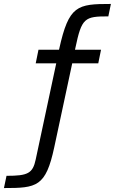

<svg xmlns="http://www.w3.org/2000/svg" viewBox="-159 -762 582 973"><path d="M390 -679 403 -742C232 -742 190 -735 141 -514L140 -510H36L22 -441H126L22 46C7 117 -18 129 -126 129L-139 191C27 191 73 185 116 -16L207 -441H339L353 -510H221L223 -519C255 -672 270 -679 390 -679Z"/></svg>

Font: Saira UNSAM
Style: Regular
Weight: 400
Designer: Hector Gatti with collaboration of the Omnibus-Type team
Foundry: Omnibus-Type
Version: Version 0.072;PS 000.072;hotconv 1.0.88;makeotf.lib2.5.64775